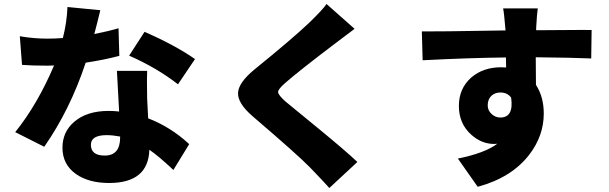

<svg xmlns="http://www.w3.org/2000/svg" viewBox="-20 -853 3040 959"><path d="M869 -432Q762 -515 625 -575L702 -694Q855 -627 954 -558ZM576 -574Q501 -554 408 -540Q330 -305 201 -120L56 -193Q167 -331 250 -526Q239 -525 218 -525Q136 -525 90 -529L79 -672Q148 -660 217 -660Q255 -660 294 -663Q314 -741 317 -818L481 -802Q465 -735 451 -683Q522 -697 572 -712ZM580 -171Q543 -178 513 -178Q434 -178 434 -130Q434 -76 503 -76Q580 -76 580 -166ZM715 -499Q713 -468 715 -360L720 -262Q834 -218 925 -133L846 -4Q773 -73 726 -105Q721 61 525 61Q423 61 359 16Q292 -32 292 -115Q292 -194 350 -244Q413 -299 523 -299Q550 -299 575 -296L564 -499Z M1751 -709Q1705 -675 1653 -635Q1476 -501 1405 -439Q1369 -408 1369 -393Q1370 -378 1406 -346L1573 -209Q1707 -99 1765 -44L1625 86Q1593 50 1528 -17Q1470 -77 1241 -273Q1166 -338 1169 -390Q1172 -441 1251 -506Q1442 -661 1524 -739Q1593 -806 1611 -833Z M2436 -283Q2455 -266 2479 -266Q2547 -266 2533 -365Q2515 -391 2479 -391Q2454 -391 2436 -376Q2416 -358 2416 -327Q2416 -301 2436 -283ZM2933 -561Q2845 -565 2656 -567Q2657 -520 2657 -429Q2696 -369 2696 -286Q2696 -175 2624 -81Q2536 34 2366 80L2267 -61Q2401 -88 2464 -135Q2459 -134 2448 -134Q2385 -134 2333 -181Q2272 -236 2272 -324Q2272 -411 2334 -466Q2394 -517 2483 -517Q2500 -517 2508 -516L2507 -566Q2324 -564 2091 -552L2087 -696Q2150 -695 2505 -701L2504 -712Q2498 -787 2493 -811H2666Q2662 -786 2658 -713V-702L2812 -703Q2906 -704 2935 -703Z"/></svg>

Font: Source Han Sans CN Heavy
Style: Bold
Weight: 900
Designer: Ryoko NISHIZUKA (kana & ideographs); Paul D. Hunt (Latin, Greek & Cyrillic); Wenlong ZHANG (bopomofo); Sandoll Communica
Foundry: Adobe Systems Incorporated
Version: Version 1.000;PS 1;hotconv 1.0.78;makeotf.lib2.5.61930